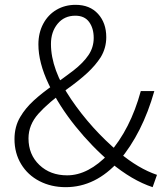

<svg xmlns="http://www.w3.org/2000/svg" viewBox="-20 -762 685 795"><path d="M40 -186Q40 -238 64 -278Q85 -314 120 -346Q155 -378 204 -412Q238 -435 284 -470Q325 -502 346.5 -534Q368 -566 368 -605Q368 -645 349 -671Q330 -697 292 -697Q246 -697 218.5 -663.5Q191 -630 191 -580Q191 -474 274.5 -351Q358 -228 473 -131Q553 -64 630 -38L612 13Q527 -15 438 -89Q361 -154 292.5 -239Q224 -324 181.5 -413.5Q139 -503 139 -578Q139 -626 159 -663.5Q179 -701 214 -721.5Q249 -742 293 -742Q352 -742 386 -704.5Q420 -667 420 -608Q420 -563 397 -525Q375 -491 341.5 -460Q308 -429 259 -394Q180 -337 139 -291Q98 -245 98 -189Q98 -122 143 -79Q188 -36 258 -36Q346 -36 431 -126Q520 -227 563 -385H619Q570 -211 473 -96Q376 13 252 13Q192 13 143.5 -12Q95 -37 67.5 -82.5Q40 -128 40 -186Z"/></svg>

Font: Merged Yaku Han JP Light
Style: Regular
Weight: 300
Designer: Ryoko NISHIZUKA 西塚涼子 (kana, bopomofo & ideographs); Paul D. Hunt (Latin, Greek & Cyrillic); Sandoll Communications 산돌커뮤니
Foundry: Adobe
Version: Version 2.004